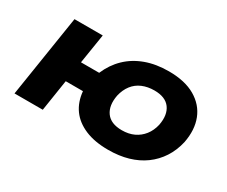

<svg xmlns="http://www.w3.org/2000/svg" viewBox="-90 -764 1209 1024"><g transform="rotate(30 515.0 -251.5)"><path d="M633 11Q550 11 491 -14Q432 -39 399.5 -84Q367 -129 361 -193H255L225 0H51L130 -503H304L275 -321H387Q413 -382 457.5 -425Q502 -468 564.5 -491Q627 -514 706 -514Q805 -514 868.5 -477Q932 -440 957 -376Q982 -312 966 -229Q953 -172 924 -127.5Q895 -83 852.5 -52Q810 -21 755 -5Q700 11 633 11ZM644 -116Q686 -116 718 -131Q750 -146 772 -174Q794 -202 803 -241Q816 -308 787 -347.5Q758 -387 690 -387Q649 -387 616 -373Q583 -359 561.5 -331Q540 -303 531 -264Q518 -197 547 -156.5Q576 -116 644 -116Z"/></g></svg>

Font: Nunito Sans 7pt SemiExpanded ExtraBold
Style: Italic
Weight: 800
Width: 6
Italic angle: -9°
Designer: Vernon Adams
Foundry: Vernon Adams
Version: Version 3.101;gftools[0.9.27]